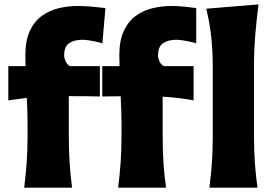

<svg xmlns="http://www.w3.org/2000/svg" viewBox="-20 -871 1262 891"><path d="M92.3 0Q99.6 -59.6 103.8 -116.2Q107.9 -172.9 107.9 -243.2V-298.8Q107.9 -324.2 106.9 -354.5Q106 -384.8 104.5 -417L18.6 -405.3V-564H98.6Q97.7 -592.3 97.7 -613.8Q97.7 -682.6 118.4 -727.3Q139.2 -772 174.3 -797.4Q209.5 -822.8 252.7 -833Q295.9 -843.3 341.3 -843.3Q374 -843.3 412.4 -839.6Q450.7 -835.9 469.2 -833.5L455.1 -669.9Q435.5 -676.3 407 -681.4Q378.4 -686.5 363.8 -686.5Q324.2 -686.5 301 -670.7Q277.8 -654.8 277.8 -614.3Q277.8 -600.1 285.2 -585.2Q292.5 -570.3 305.2 -564H443.4V-423.3Q405.3 -424.3 369.9 -424.6Q334.5 -424.8 299.3 -424.8V-243.2Q299.3 -172.9 303 -116.2Q306.6 -59.6 314.5 0ZM528.3 0Q535.6 -59.6 539.8 -116.2Q543.9 -172.9 543.9 -243.2V-298.8Q543.9 -325.7 542.7 -357.9Q541.5 -390.1 540 -424.3L454.6 -423.3V-564H534.7Q533.7 -592.3 533.7 -613.8Q533.7 -682.6 554.4 -727.3Q575.2 -772 610.1 -797.4Q645 -822.8 688.2 -833Q731.4 -843.3 776.9 -843.3Q806.2 -843.3 840.1 -839.6Q874 -835.9 890.6 -833.5V-669.9Q870.6 -676.3 842.5 -681.4Q814.5 -686.5 799.8 -686.5Q760.3 -686.5 736.8 -670.7Q713.4 -654.8 713.4 -614.3Q713.4 -600.1 720.7 -585.2Q728 -570.3 740.7 -564H878.4V-405.3Q840.3 -412.1 805.2 -416.3Q770 -420.4 734.9 -422.4V-243.2Q734.9 -172.9 738.5 -116.2Q742.2 -59.6 750.5 0ZM951.7 0Q959.5 -60.1 963.4 -116.9Q967.3 -173.8 967.3 -244.6V-560.5Q967.3 -629.4 960.7 -695.8Q954.1 -762.2 937 -830.6L1179.7 -850.6Q1170.9 -783.7 1164.8 -711.4Q1158.7 -639.2 1158.7 -560.5V-244.6Q1158.7 -173.8 1162.6 -116.9Q1166.5 -60.1 1174.8 0Z"/></svg>

Font: Pinar ExtraBold
Style: Regular
Weight: 800
Designer: Amin Abedi
Version: Version 3.000